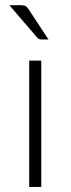

<svg xmlns="http://www.w3.org/2000/svg" viewBox="-20 -736 278 756"><path d="M142.5 -497.5V0H95V-497.5ZM63 -715.5Q75 -715.5 81 -712Q87 -708.5 92.5 -699.5L171 -580.5H144Q138 -580.5 133.8 -582.2Q129.5 -584 125.5 -589L17 -715.5Z"/></svg>

Font: Lato TR Light
Style: Regular
Weight: 300
Designer: Lukasz Dziedzic
Foundry: Lukasz Dziedzic
Version: Version 1.104 2013